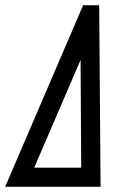

<svg xmlns="http://www.w3.org/2000/svg" viewBox="-33 -716 503 736"><path d="M278.3 -73.2 275.9 -486.3 98.1 -73.2ZM-13.2 0 285.6 -695.8H347.2L352.5 0Z"/></svg>

Font: Anka/Coder Narrow
Style: Italic
Weight: 400
Width: 3
Italic angle: -12°
Monospace: yes
Version: Version 001.100